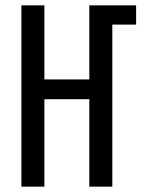

<svg xmlns="http://www.w3.org/2000/svg" viewBox="-20 -714 540 718"><path d="M489 -694V-622H400V-16H314V-343H146V-16H60V-694H146V-417H314V-694Z"/></svg>

Font: D2Coding
Style: Regular
Weight: 400
Monospace: yes
Designer: Yong-Rak Park; Jeong-Hwan Yoon; Sang-Min Lee;
Foundry: NHN Corporation
Version: Version 1.3.2; Build 20180524